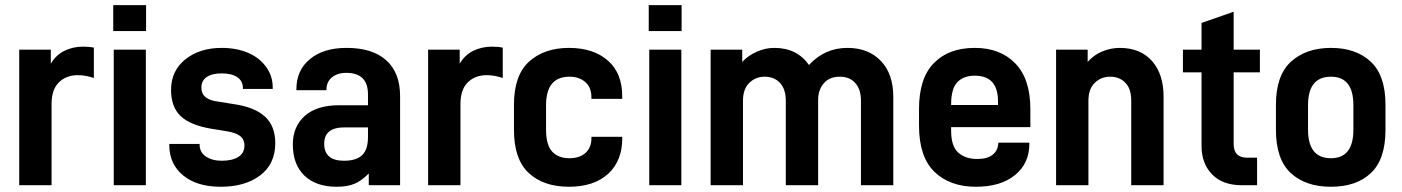

<svg xmlns="http://www.w3.org/2000/svg" viewBox="-20 -710 5376 736"><path d="M53.7 -519.5H174.8V-465.8Q193.4 -498 225.6 -514.6Q258.8 -531.2 297.9 -531.2Q323.2 -531.2 339.8 -527.3V-411.1Q307.6 -421.9 278.3 -421.9Q233.4 -421.9 205.1 -393.6Q177.7 -366.2 177.7 -311.5V0H53.7Z M416 -519.5H539.1V0H416ZM414.1 -690.4H540V-590.8H414.1Z M682.6 -37.1Q628.9 -81.1 628.9 -154.3V-158.2H745.1V-156.2Q745.1 -127 768.6 -110.4Q793 -93.8 830.1 -93.8Q870.1 -93.8 893.6 -108.4Q917 -123 917 -152.3Q917 -175.8 899.4 -189.5Q882.8 -202.1 842.8 -208L788.1 -216.8Q709 -230.5 672.9 -264.6Q635.7 -299.8 635.7 -365.2Q635.7 -438.5 690.4 -482.4Q745.1 -526.4 830.1 -526.4Q887.7 -526.4 932.6 -506.8Q975.6 -488.3 1001 -452.1Q1025.4 -418 1025.4 -375V-369.1H911.1V-372.1Q911.1 -399.4 889.6 -414.1Q868.2 -428.7 830.1 -428.7Q792 -428.7 771.5 -414.1Q752 -400.4 752 -374Q752 -350.6 767.6 -337.9Q784.2 -324.2 817.4 -320.3L878.9 -310.5Q957 -298.8 996.1 -262.7Q1035.2 -226.6 1035.2 -161.1Q1035.2 -81.1 976.6 -37.1Q918.9 5.9 826.2 5.9Q735.4 5.9 682.6 -37.1Z M1460 -479.5Q1513.7 -431.6 1513.7 -341.8V0H1393.6V-44.9Q1365.2 -16.6 1339.8 -5.9Q1312.5 5.9 1270.5 5.9Q1191.4 5.9 1146.5 -37.1Q1102.5 -80.1 1102.5 -156.2Q1102.5 -225.6 1149.4 -266.6Q1195.3 -306.6 1280.3 -306.6H1390.6V-347.7Q1390.6 -430.7 1307.6 -430.7Q1272.5 -430.7 1252 -413.1Q1231.4 -395.5 1231.4 -367.2V-364.3H1116.2V-368.2Q1116.2 -440.4 1168 -483.4Q1219.7 -526.4 1308.6 -526.4Q1407.2 -526.4 1460 -479.5ZM1369.1 -116.2Q1390.6 -137.7 1390.6 -184.6V-221.7H1300.8Q1222.7 -221.7 1222.7 -159.2Q1222.7 -93.8 1298.8 -93.8Q1346.7 -93.8 1369.1 -116.2Z M1621.1 -519.5H1742.2V-465.8Q1760.7 -498 1793 -514.6Q1826.2 -531.2 1865.2 -531.2Q1890.6 -531.2 1907.2 -527.3V-411.1Q1875 -421.9 1845.7 -421.9Q1800.8 -421.9 1772.5 -393.6Q1745.1 -366.2 1745.1 -311.5V0H1621.1Z M1950.2 -211.9V-308.6Q1950.2 -419.9 2006.8 -472.7Q2065.4 -526.4 2161.1 -526.4Q2255.9 -526.4 2311.5 -476.6Q2365.2 -428.7 2365.2 -340.8V-331.1H2247.1V-336.9Q2247.1 -374 2224.6 -394.5Q2201.2 -416 2163.1 -416Q2073.2 -416 2073.2 -306.6V-212.9Q2073.2 -154.3 2096.7 -128.9Q2120.1 -103.5 2163.1 -103.5Q2202.1 -103.5 2224.6 -124Q2247.1 -144.5 2247.1 -179.7V-185.5H2365.2V-178.7Q2365.2 -93.8 2311.5 -43.9Q2256.8 5.9 2161.1 5.9Q2063.5 5.9 2006.8 -46.9Q1950.2 -99.6 1950.2 -211.9Z M2468.8 -519.5H2591.8V0H2468.8ZM2466.8 -690.4H2592.8V-590.8H2466.8Z M2704.1 -519.5H2825.2V-472.7Q2847.7 -497.1 2880.9 -511.7Q2913.1 -526.4 2948.2 -526.4Q3035.2 -526.4 3081.1 -460.9Q3141.6 -526.4 3228.5 -526.4Q3309.6 -526.4 3357.4 -475.6Q3404.3 -425.8 3404.3 -338.9V0H3280.3V-324.2Q3280.3 -368.2 3257.8 -392.6Q3236.3 -416 3199.2 -416Q3160.2 -416 3138.7 -391.6Q3116.2 -366.2 3116.2 -327.1V0H2992.2V-324.2Q2992.2 -368.2 2969.7 -392.6Q2947.3 -416 2911.1 -416Q2876 -416 2851.6 -391.6Q2828.1 -368.2 2828.1 -324.2V0H2704.1Z M3626 -222.7V-209Q3626 -150.4 3652.3 -126Q3679.7 -100.6 3725.6 -100.6Q3764.6 -100.6 3784.2 -116.2Q3805.7 -132.8 3806.6 -160.2L3807.6 -163.1H3925.8V-158.2Q3925.8 -84 3871.1 -39.1Q3816.4 5.9 3720.7 5.9Q3621.1 5.9 3561.5 -51.8Q3502.9 -109.4 3502.9 -228.5V-292Q3502.9 -410.2 3559.6 -467.8Q3616.2 -526.4 3716.8 -526.4Q3814.5 -526.4 3872.1 -466.8Q3929.7 -407.2 3929.7 -292V-222.7ZM3626 -310.5V-307.6H3805.7V-321.3Q3805.7 -419.9 3716.8 -419.9Q3672.9 -419.9 3649.4 -394.5Q3626 -369.1 3626 -310.5Z M4028.3 -519.5H4149.4V-472.7Q4173.8 -500 4205.1 -512.7Q4238.3 -526.4 4272.5 -526.4Q4351.6 -526.4 4396.5 -475.6Q4440.4 -425.8 4440.4 -338.9V0H4316.4V-324.2Q4316.4 -369.1 4294.9 -391.6Q4272.5 -416 4235.4 -416Q4200.2 -416 4175.8 -391.6Q4152.3 -368.2 4152.3 -324.2V0H4028.3Z M4709 -432.6V-158.2Q4709 -105.5 4760.7 -105.5H4798.8V0H4740.2Q4668 0 4627.9 -40Q4585.9 -82 4585.9 -150.4V-432.6H4514.6V-519.5H4585.9V-622.1L4709 -665V-519.5H4809.6V-432.6Z M4871.1 -211.9V-308.6Q4871.1 -419.9 4927.7 -472.7Q4986.3 -526.4 5082 -526.4Q5178.7 -526.4 5235.4 -472.7Q5291 -419.9 5291 -308.6V-211.9Q5291 -99.6 5235.4 -46.9Q5179.7 5.9 5082 5.9Q4984.4 5.9 4927.7 -46.9Q4871.1 -99.6 4871.1 -211.9ZM5168 -212.9V-306.6Q5168 -416 5082 -416Q4994.1 -416 4994.1 -306.6V-212.9Q4994.1 -103.5 5082 -103.5Q5168 -103.5 5168 -212.9Z"/></svg>

Font: Altinn-DIN
Style: DIN-Bold
Weight: 700
Designer: Charles Nix
Foundry: Altinn
Version: Version 2.00